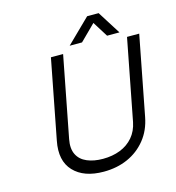

<svg xmlns="http://www.w3.org/2000/svg" viewBox="-123 -952 975 1065"><g transform="rotate(-15 364.5 -419.5)"><path d="M342 9Q228 9 170 -52.5Q112 -114 134 -225L222 -680H292L202 -215Q192 -163 209 -128.5Q226 -94 265 -77.5Q304 -61 356 -61Q411 -61 455.5 -78.5Q500 -96 529.5 -130.5Q559 -165 569 -215L659 -680H729L641 -225Q627 -151 584.5 -98.5Q542 -46 480 -18.5Q418 9 342 9ZM339 -715 475 -848H541L625 -715H554L492 -814H510L410 -715Z"/></g></svg>

Font: Teachers
Style: Italic
Weight: 400
Italic angle: -11°
Designer: Alfredo Marco Pradil, Chank Diesel
Version: Version 1.001